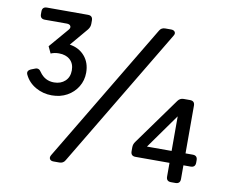

<svg xmlns="http://www.w3.org/2000/svg" viewBox="-80 -848 1143 951"><g transform="rotate(10 491.0 -372.5)"><path d="M180 -321Q136 -321 99 -342Q62 -363 44 -400Q34 -420 58 -430L76 -437Q95 -445 107 -425Q134 -386 180 -386Q214 -386 235.5 -406Q257 -426 257 -460Q257 -494 236 -513Q215 -532 180 -532Q157 -532 139 -524L123 -558L206 -655Q216 -666 211.5 -675Q207 -684 192 -684H82Q58 -684 58 -708V-721Q58 -745 82 -745H288Q312 -745 312 -721V-704Q312 -688 301 -674L225 -584Q272 -577 300.5 -544Q329 -511 329 -461Q329 -422 309.5 -390Q290 -358 256.5 -339.5Q223 -321 180 -321ZM246 0Q232 0 227 -8.5Q222 -17 229 -29L648 -729Q657 -745 677 -745H706Q720 -745 725.5 -736.5Q731 -728 723 -716L304 -16Q295 0 275 0ZM837 0Q813 0 813 -24V-93H642Q618 -93 618 -117V-137Q618 -153 628 -166L798 -402Q809 -417 827 -417H859Q883 -417 883 -393V-153H919Q943 -153 943 -129V-117Q943 -93 919 -93H883V-24Q883 0 859 0ZM813 -153V-327L689 -153Z"/></g></svg>

Font: Pitagon Sans Text
Style: Regular
Weight: 400
Designer: Travis Tran
Foundry: Pitagon
Version: Version 1.001; ttfautohint (v1.8.4.7-5d5b);gftools[0.9.26]